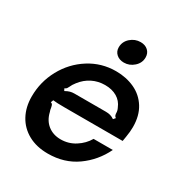

<svg xmlns="http://www.w3.org/2000/svg" viewBox="-181 -910 1002 1055"><g transform="rotate(30 320.0 -382.0)"><path d="M38 -217Q38 -310 82 -391Q126 -472 202.5 -520.5Q279 -569 371 -569Q436 -569 489 -544.5Q542 -520 573 -470.5Q604 -421 604 -349Q604 -320 598 -285L593 -255H223Q171 -255 151 -258L145 -242Q153 -240 156 -234.5Q159 -229 161 -218Q163 -202 167 -193Q178 -145 211.5 -118.5Q245 -92 293 -92Q343 -92 384.5 -118.5Q426 -145 449 -185H571Q529 -98 452 -43.5Q375 11 271 11Q199 11 146.5 -18Q94 -47 66 -98.5Q38 -150 38 -217ZM178 -332Q194 -341 206.5 -344.5Q219 -348 234 -348H433Q449 -348 461.5 -344.5Q474 -341 487 -332L498 -345Q491 -350 489 -354.5Q487 -359 486.5 -363.5Q486 -368 486 -370Q486 -386 478 -401Q464 -436 432.5 -454.5Q401 -473 357 -473Q313 -473 276 -454.5Q239 -436 212 -401Q197 -382 191 -367Q187 -359 184 -354.5Q181 -350 171 -345ZM317 -690Q317 -726 344.5 -750.5Q372 -775 408 -775Q437 -775 455 -758.5Q473 -742 473 -715Q473 -680 445.5 -655.5Q418 -631 383 -631Q354 -631 335.5 -647.5Q317 -664 317 -690Z"/></g></svg>

Font: Open Sauce Sans SemiBold Italic
Style: Regular
Weight: 600
Italic angle: -10°
Designer: Alfredo Marco Pradil
Foundry: Creative Sauce Fz LLC
Version: Version 1.477